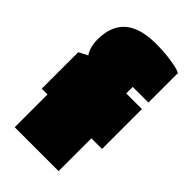

<svg xmlns="http://www.w3.org/2000/svg" viewBox="-230 -840 919 919"><g transform="rotate(45 229.0 -380.5)"><path d="M43 -578Q43 -761 255 -761Q311 -761 354.5 -754.5Q398 -748 414 -742L429 -736V-536H323V-492H429V-222H357V0H60V-222H21V-469L66 -492Q43 -525 43 -578Z"/></g></svg>

Font: Erica One
Style: Regular
Weight: 400
Designer: Miguel Hernandez
Foundry: Miguel Hernandez
Version: Version 1.003